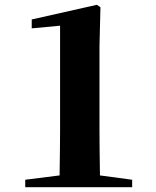

<svg xmlns="http://www.w3.org/2000/svg" viewBox="-20 -779 648 799"><path d="M85 0V-31L228 -49Q230 -175 230 -237V-672L112 -661V-698L383 -759L398 -749L394 -586V-237Q394 -175 396 -49L530 -31V0Z"/></svg>

Font: GenRyuMin TW H
Style: Regular
Weight: 900
Version: Version 1.501;PS 1;hotconv 16.6.51;makeotf.lib2.5.65220